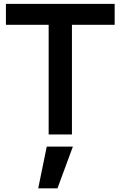

<svg xmlns="http://www.w3.org/2000/svg" viewBox="-20 -708 635 1011"><path d="M11.2 0ZM11.2 -577.5H236.2V0H358.8V-577.5H583.8V-687.5H11.2ZM181.2 283.8H282.5L363.8 63.8H226.2Z"/></svg>

Font: Cambay
Style: Bold
Weight: 700
Designer: Pooja Saxena
Foundry: Pooja Saxena
Version: Version 1.096;PS 001.096;hotconv 1.0.70;makeotf.lib2.5.58329